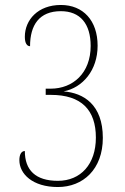

<svg xmlns="http://www.w3.org/2000/svg" viewBox="-20 -744 505 773"><path d="M213 9C314 9 394 -62 394 -189C394 -323 316 -370 236 -376C313 -391 373 -461 373 -560C373 -661 315 -724 225 -724C133 -724 80 -664 80 -596C80 -569 89 -558 101 -558C101 -643 138 -699 225 -699C303 -699 345 -648 345 -559C345 -450 274 -387 184 -387H164V-362H185C308 -362 366 -301 366 -190C366 -83 305 -16 213 -16C123 -16 80 -59 80 -136C66 -136 58 -122 58 -99C58 -44 111 9 213 9Z"/></svg>

Font: Noto Serif Georgian Condensed Thin
Style: Regular
Weight: 100
Width: 3
Designer: Monotype Design Team, Akaki Razmadze
Foundry: Google LLC
Version: Version 2.003